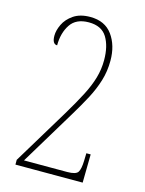

<svg xmlns="http://www.w3.org/2000/svg" viewBox="-111 -791 647 858"><g transform="rotate(15 212.5 -362.0)"><path d="M46 0V-22L202 -280Q238 -340 261.5 -385.5Q285 -431 296.5 -471Q308 -511 308 -553Q308 -618 283 -658.5Q258 -699 199 -699Q140 -699 114 -659.5Q88 -620 88 -563Q65 -563 65 -602Q65 -626 78.5 -654.5Q92 -683 122 -703.5Q152 -724 199 -724Q267 -724 301.5 -676.5Q336 -629 336 -558Q336 -509 322.5 -465Q309 -421 286 -377.5Q263 -334 232 -283L78 -28H278Q318 -28 327.5 -43Q337 -58 338 -96L339 -131H359L357 0Z"/></g></svg>

Font: Noto Serif Thai ExtraCondensed Thin
Style: Regular
Weight: 100
Width: 2
Designer: Monotype Design Team
Foundry: Monotype Imaging Inc.
Version: Version 2.001; ttfautohint (v1.8.4.7-5d5b)